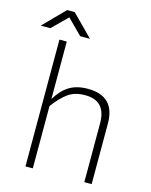

<svg xmlns="http://www.w3.org/2000/svg" viewBox="-167 -980 836 1062"><g transform="rotate(15 251.5 -448.5)"><path d="M126 -727V-398Q159 -453 201.5 -479Q244 -505 307 -505Q463 -505 463 -348V-1H421V-337Q421 -402 391.5 -434.5Q362 -467 301 -467Q244 -467 206 -440.5Q168 -414 126 -358V-1H84V-727ZM83 -896H126L246 -775H190L105 -860L19 -775H-36Z"/></g></svg>

Font: Bellota Text Light
Style: Regular
Weight: 300
Designer: Kemie Guaida
Foundry: Kemie Guaida
Version: Version 4.001